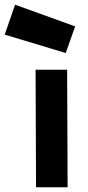

<svg xmlns="http://www.w3.org/2000/svg" viewBox="-86 -795 374 815"><path d="M65 -499H199L201 0H67ZM233 -683 193 -570 -66 -648 -22 -775Z"/></svg>

Font: Panefresco 999wt
Style: Regular
Weight: 900
Version: Version 1.001